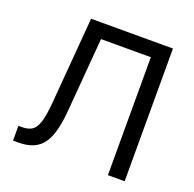

<svg xmlns="http://www.w3.org/2000/svg" viewBox="-128 -858 997 989"><g transform="rotate(20 370.5 -364.0)"><path d="M43.9 0V-81.1H63.5Q97.7 -81.1 118.4 -94.7Q139.2 -108.4 150.9 -146.5Q162.6 -184.6 168.5 -257.8L207 -727.5H655.8V0H564V-646.5H291L258.3 -251Q253.4 -186 241.9 -138.7Q230.5 -91.3 209.5 -60.5Q188.5 -29.8 154.8 -14.9Q121.1 0 70.8 0Z"/></g></svg>

Font: Inter 17pt
Style: Regular
Weight: 400
Version: Version 4.001;git-66647c0bb